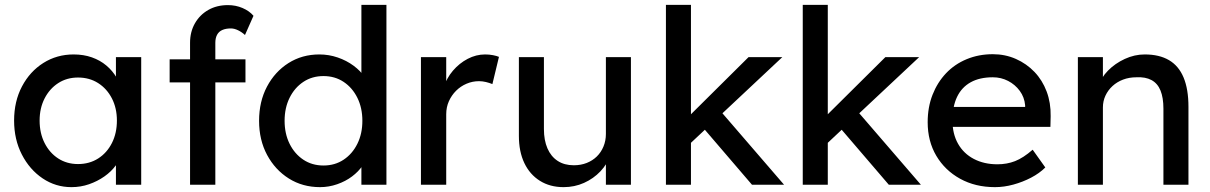

<svg xmlns="http://www.w3.org/2000/svg" viewBox="-20 -760 4978 790"><path d="M274 10Q209 10 155.5 -26Q102 -62 70 -124Q38 -186 38 -264Q38 -343 70.5 -404.5Q103 -466 158.5 -501Q214 -536 283 -536Q324 -536 358 -524Q392 -512 417.5 -490.5Q443 -469 459.5 -441Q476 -413 480 -381L457 -389V-525H561V0H457V-125L481 -132Q475 -105 456.5 -79.5Q438 -54 409.5 -34Q381 -14 346.5 -2Q312 10 274 10ZM301 -85Q348 -85 384 -108Q420 -131 440.5 -171.5Q461 -212 461 -264Q461 -315 440.5 -355Q420 -395 384 -418Q348 -441 301 -441Q255 -441 219.5 -418Q184 -395 163.5 -355Q143 -315 143 -264Q143 -212 163.5 -171.5Q184 -131 219.5 -108Q255 -85 301 -85Z M762 0V-584Q762 -629 782 -664Q802 -699 837 -719Q872 -739 918 -739Q950 -739 978 -727Q1006 -715 1023 -695L988 -616Q975 -628 959.5 -635.5Q944 -643 930 -643Q909 -643 894.5 -636.5Q880 -630 873 -616.5Q866 -603 866 -584V0H814Q801 0 788 0Q775 0 762 0ZM678 -421V-516H990V-421Z M1297 10Q1225 10 1168.5 -25.5Q1112 -61 1079 -122.5Q1046 -184 1046 -263Q1046 -342 1078.5 -403.5Q1111 -465 1167 -500.5Q1223 -536 1294 -536Q1333 -536 1369.5 -523.5Q1406 -511 1435 -489.5Q1464 -468 1480.5 -442.5Q1497 -417 1497 -391L1467 -389V-740H1570V0H1467V-125H1487Q1487 -101 1471 -77.5Q1455 -54 1428.5 -34Q1402 -14 1367.5 -2Q1333 10 1297 10ZM1311 -79Q1358 -79 1394 -103Q1430 -127 1450.5 -168.5Q1471 -210 1471 -263Q1471 -316 1450.5 -357.5Q1430 -399 1394 -423Q1358 -447 1311 -447Q1264 -447 1228 -423Q1192 -399 1171.5 -357.5Q1151 -316 1151 -263Q1151 -210 1171.5 -168.5Q1192 -127 1228 -103Q1264 -79 1311 -79Z M1712 0V-525H1816V-360L1806 -400Q1817 -438 1843.5 -469Q1870 -500 1904.5 -518Q1939 -536 1976 -536Q1993 -536 2008.5 -533Q2024 -530 2033 -526L2006 -414Q1994 -419 1979.5 -422.5Q1965 -426 1951 -426Q1924 -426 1899.5 -415.5Q1875 -405 1856.5 -386.5Q1838 -368 1827 -343.5Q1816 -319 1816 -290V0Z M2299 10Q2243 10 2201.5 -16Q2160 -42 2137.5 -89Q2115 -136 2115 -201V-525H2218V-229Q2218 -183 2232.5 -149.5Q2247 -116 2274.5 -98Q2302 -80 2341 -80Q2370 -80 2394 -89.5Q2418 -99 2435.5 -116Q2453 -133 2463 -157Q2473 -181 2473 -209V-525H2576V0H2473V-110L2491 -122Q2479 -85 2450.5 -55Q2422 -25 2383 -7.5Q2344 10 2299 10Z M2814 -164 2809 -276 3060 -525H3199ZM2720 0V-740H2823V0ZM3074 0 2876 -231 2949 -298 3206 0Z M3377 -164 3372 -276 3623 -525H3762ZM3283 0V-740H3386V0ZM3637 0 3439 -231 3512 -298 3769 0Z M4074 10Q3993 10 3930.5 -24.5Q3868 -59 3832.5 -119Q3797 -179 3797 -257Q3797 -319 3817 -370Q3837 -421 3872.5 -458.5Q3908 -496 3957.5 -516.5Q4007 -537 4065 -537Q4116 -537 4160 -517.5Q4204 -498 4236.5 -464Q4269 -430 4286.5 -383.5Q4304 -337 4303 -282L4302 -238H3873L3850 -320H4213L4198 -303V-327Q4195 -360 4176 -386Q4157 -412 4128 -427Q4099 -442 4065 -442Q4011 -442 3974 -421.5Q3937 -401 3918 -361.5Q3899 -322 3899 -264Q3899 -209 3922 -168.5Q3945 -128 3987 -106Q4029 -84 4084 -84Q4123 -84 4156.5 -97Q4190 -110 4229 -144L4281 -71Q4257 -47 4222.5 -29Q4188 -11 4149.5 -0.5Q4111 10 4074 10Z M4415 0V-525H4518V-417L4500 -405Q4510 -440 4539 -469.5Q4568 -499 4608 -517.5Q4648 -536 4690 -536Q4750 -536 4790 -512.5Q4830 -489 4850 -441Q4870 -393 4870 -320V0H4767V-313Q4767 -358 4755 -387.5Q4743 -417 4718 -430.5Q4693 -444 4656 -442Q4626 -442 4601 -432.5Q4576 -423 4557.5 -406Q4539 -389 4528.5 -366.5Q4518 -344 4518 -318V0H4467Q4454 0 4441 0Q4428 0 4415 0Z"/></svg>

Font: Lexend Medium
Style: Regular
Weight: 500
Designer: Bonnie Shaver-Troup, Thomas Jockin
Foundry: Lexend
Version: Version 1.005